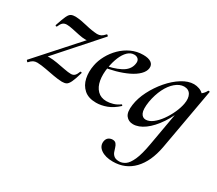

<svg xmlns="http://www.w3.org/2000/svg" viewBox="-135 -670 1369 1212"><g transform="rotate(30 549.5 -64.0)"><path d="M1 7Q-1 8 -6 2Q-11 -4 -10 -5L308 -360L302 -349Q289 -320 277 -310Q265 -300 244 -300Q223 -300 195 -306Q167 -312 141 -317.5Q115 -323 98 -323Q80 -323 69 -313.5Q58 -304 49 -282Q47 -278 41.5 -280Q36 -282 38 -287Q55 -338 65.5 -360.5Q76 -383 89.5 -389Q103 -395 125 -394Q160 -392 206 -380.5Q252 -369 291 -367Q307 -367 319 -373Q331 -379 346 -396Q349 -398 354 -393Q359 -388 357 -386L40 -29L38 -40Q52 -68 67.5 -78.5Q83 -89 104 -89Q130 -89 162 -83.5Q194 -78 224.5 -72Q255 -66 274 -66Q291 -66 301 -76Q311 -86 319 -108Q320 -110 325.5 -109Q331 -108 330 -104Q316 -54 304.5 -30.5Q293 -7 281 -1Q269 5 249 5Q221 4 187.5 -2Q154 -8 120 -14.5Q86 -21 56 -22Q40 -22 28 -16Q16 -10 1 7Z M502 12Q446 12 414 -16.5Q382 -45 372.5 -90Q363 -135 373 -185Q380 -223 401 -261.5Q422 -300 453.5 -331Q485 -362 525 -380.5Q565 -399 611 -399Q650 -399 669.5 -385Q689 -371 686 -345Q683 -320 659.5 -296.5Q636 -273 597.5 -254.5Q559 -236 512 -223Q465 -210 415 -204L417 -217Q490 -228 539.5 -253.5Q589 -279 597 -324Q602 -348 591 -360Q580 -372 561 -372Q535 -372 514 -351.5Q493 -331 478.5 -296Q464 -261 457 -218Q448 -165 455.5 -122.5Q463 -80 488 -54.5Q513 -29 554 -29Q575 -29 600 -36Q625 -43 648 -60Q650 -62 653.5 -58Q657 -54 655 -52Q617 -17 578 -2.5Q539 12 502 12Z M780 281Q725 281 692.5 258Q660 235 666 198Q670 178 683 169.5Q696 161 711 161Q728 161 736.5 171.5Q745 182 749 196.5Q753 211 758.5 225.5Q764 240 776.5 250Q789 260 814 260Q836 260 857.5 245.5Q879 231 898 189Q917 147 931 66L983 -229L1003 -246Q977 -166 938 -108Q899 -50 856 -18.5Q813 13 772 13Q739 13 720 -11.5Q701 -36 709 -91Q716 -143 743.5 -197Q771 -251 810.5 -297Q850 -343 895 -371Q940 -399 981 -399Q1000 -399 1020 -392Q1040 -385 1054.5 -368.5Q1069 -352 1071 -326L1017 -357Q1032 -359 1050 -373Q1068 -387 1078 -407Q1080 -410 1085.5 -408.5Q1091 -407 1090 -405L1010 43Q989 157 929.5 219Q870 281 780 281ZM827 -52Q852 -52 878 -72Q904 -92 927 -124Q950 -156 966.5 -192.5Q983 -229 989 -261Q997 -304 982.5 -329.5Q968 -355 934 -355Q902 -354 872 -328.5Q842 -303 820.5 -259.5Q799 -216 789 -160Q780 -101 791.5 -76.5Q803 -52 827 -52Z"/></g></svg>

Font: Cormorant Infant Light SemiBold
Style: Italic
Weight: 600
Italic angle: -10°
Version: Version 4.001